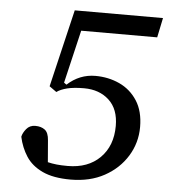

<svg xmlns="http://www.w3.org/2000/svg" viewBox="-49 -693 661 750"><g transform="rotate(5 281.0 -318.0)"><path d="M255 12Q187 12 144.5 -8Q102 -28 80 -62Q58 -96 49 -138Q52 -153 65 -169Q78 -185 100 -185Q123 -185 137.5 -174Q152 -163 154 -133L161 -48Q177 -44 195.5 -42Q214 -40 239 -40Q319 -40 366 -87Q413 -134 413 -212Q413 -278 375 -313Q337 -348 277 -348Q237 -348 211 -341.5Q185 -335 170 -324L142 -344L214 -648H560L544 -571H246L197 -363L207 -356Q255 -400 317 -400Q368 -400 411.5 -380Q455 -360 481.5 -319Q508 -278 508 -216Q508 -154 476 -102Q444 -50 387.5 -19Q331 12 255 12Z"/></g></svg>

Font: Source Serif 4 Caption
Style: Italic
Weight: 400
Italic angle: -12°
Designer: Frank Grießhammer
Foundry: Adobe Systems Incorporated
Version: Version 4.004;hotconv 1.0.117;makeotfexe 2.5.65602